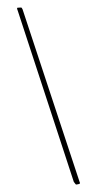

<svg xmlns="http://www.w3.org/2000/svg" viewBox="-20 -461 260 510"><path d="M36 -441Q38 -441 40 -436L191 21Q192 23 192.5 25Q193 27 189 28Q182 30 181 28.5Q180 27 176 22L27 -433Q24 -440 26.5 -440.5Q29 -441 36 -441Z"/></svg>

Font: Chathura Thin
Style: Regular
Weight: 250
Designer: Appaji Ambarisha Darbha
Foundry: Aditya Fonts
Version: Version 1.002 2016